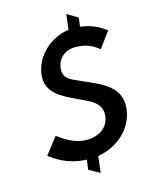

<svg xmlns="http://www.w3.org/2000/svg" viewBox="-129 -869 805 1041"><g transform="rotate(-15 273.5 -349.0)"><path d="M132 -507C119 -404 209 -365 286 -328C343 -301 417 -277 408 -200C398 -120 323 -101 280 -101C201 -101 142 -151 120 -166L48 -73C74 -54 137 -4 242 2H250L243 58L304 91L315 0L321 -2C418 -19 515 -92 529 -206C546 -344 410 -379 321 -422C286 -438 234 -453 241 -511C248 -571 292 -604 350 -603C423 -603 461 -569 478 -556L543 -645C523 -660 481 -692 408 -702L401 -703L407 -753L347 -789L336 -703C240 -691 145 -613 132 -507Z"/></g></svg>

Font: Bluebird
Style: LiNrwObl
Weight: 300
Designer: Jasper
Foundry: Cannot Into Space Fonts
Version: Version 0.98